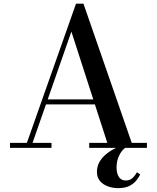

<svg xmlns="http://www.w3.org/2000/svg" viewBox="-20 -784 832 1018"><path d="M217 -230.5V-257H541V-230.5ZM422.5 -764.5 678.5 -26.5H759V0H453V-26.5H549L358.5 -616.5L152.5 -26.5H253V0H33V-26.5H122.5L383 -764.5ZM606 213.5Q578.5 213.5 553 204.5Q527.5 195.5 510.8 176.5Q494 157.5 494 127.5Q494 97.5 507.8 74Q521.5 50.5 544 32.2Q566.5 14 592.8 1.2Q619 -11.5 643.5 -19.5L651 -4.5Q637 3 625 18.8Q613 34.5 605.5 56.2Q598 78 598 104Q598 135 610.2 154Q622.5 173 646.5 173Q668.5 173 682.5 160Q696.5 147 706 129.5L723.5 141Q716.5 155 703.5 172Q690.5 189 667.2 201.2Q644 213.5 606 213.5Z"/></svg>

Font: Bodoni Moda 9pt Medium
Style: Regular
Weight: 500
Designer: Owen Earl
Foundry: indestructible type
Version: Version 2.005